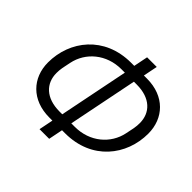

<svg xmlns="http://www.w3.org/2000/svg" viewBox="-181 -918 1141 1141"><g transform="rotate(45 389.5 -348.0)"><path d="M292 29H373L391 -61H417C641 -61 768 -227 768 -409C768 -538 679 -635 531 -635H505L523 -725H442L424 -635H398C174 -635 47 -469 47 -287C47 -158 136 -61 284 -61H310ZM302 -129C187 -129 127 -192 127 -278C127 -292 128 -308 131 -324L142 -378C164 -486 259 -567 384 -567H413L325 -129ZM401 -129 489 -567H513C628 -567 688 -504 688 -418C688 -404 687 -388 684 -372L673 -318C651 -210 556 -129 431 -129Z"/></g></svg>

Font: LVC Sans
Style: Italic
Weight: 400
Italic angle: -11.31°
Designer: Mike Abbink, Paul van der Laan, Pieter van Rosmalen
Foundry: Bold Monday
Version: Version 3.0